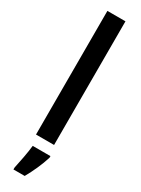

<svg xmlns="http://www.w3.org/2000/svg" viewBox="-257 -846 749 1022"><g transform="rotate(30 117.5 -335.5)"><path d="M173 -66V-826H62V-66ZM186 5V-5H77C73 37 59 107 51 143V155H120C145 111 171 54 186 5Z"/></g></svg>

Font: Noto Sans Malayalam UI ExtraCondensed SemiBold
Style: Regular
Weight: 600
Width: 2
Designer: Jelle Bosma - Monotype Design Team
Foundry: Monotype Imaging Inc.
Version: Version 2.104